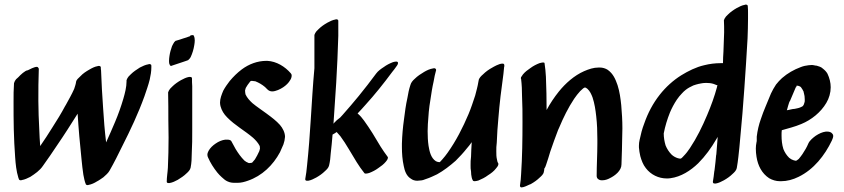

<svg xmlns="http://www.w3.org/2000/svg" viewBox="-20 -784 3675 836"><path d="M638 -502C636 -504 634 -505 631 -505C629 -505 628 -505 626 -504C613 -502 601 -496 589 -490C575 -481 561 -472 550 -461L540 -451C536 -446 533 -441 531 -435V-430C531 -405 524 -378 517 -354C507 -320 495 -286 481 -253C469 -223 455 -194 442 -164C436 -214 432 -263 429 -313C425 -368 422 -423 420 -478C419 -481 419 -485 419 -489C419 -490 419 -492 418 -494C416 -496 414 -497 411 -497C409 -497 408 -497 405 -496C393 -494 381 -488 369 -481C355 -473 341 -464 330 -452C321 -443 312 -437 311 -426C310 -417 306 -407 303 -397C292 -372 279 -350 266 -326L264 -323C247 -291 228 -260 208 -229C191 -202 174 -175 155 -148C153 -172 152 -196 151 -220C149 -261 147 -303 147 -344C147 -391 147 -438 149 -485C149 -486 145 -493 141 -493C129 -493 109 -482 101 -478C90 -478 68 -457 60 -448L50 -439C46 -434 43 -429 41 -422C39 -395 39 -368 39 -340C39 -301 39 -260 40 -221C41 -180 43 -140 46 -99C48 -70 51 -39 60 -10L63 -2C65 0 67 1 70 1C72 1 73 1 75 0C88 -2 100 -8 112 -14C132 -27 153 -41 167 -62C188 -91 209 -122 229 -152C260 -197 289 -243 318 -289C322 -223 328 -157 335 -90C337 -67 340 -44 343 -23C346 -9 348 5 354 19C356 21 358 22 361 22C363 22 364 22 366 21C378 19 391 13 402 6C412 1 421 -6 430 -12C440 -21 451 -30 457 -41C477 -76 495 -112 512 -147C548 -218 582 -290 609 -365C617 -389 626 -413 632 -438C636 -456 639 -473 639 -491V-497C639 -498 639 -500 638 -502Z M817 -281V-217C817 -184 817 -150 815 -117C815 -96 814 -74 810 -54C808 -44 799 -35 792 -29C781 -18 767 -9 754 -1C743 5 731 11 718 13H714C710 13 706 12 706 7C706 -13 710 -34 711 -54C713 -98 714 -141 714 -185C714 -210 713 -236 713 -261C713 -301 713 -342 712 -382C714 -388 717 -393 721 -398L730 -407C741 -418 754 -427 768 -435C779 -441 791 -447 803 -449H807C812 -449 816 -448 816 -442C816 -431 816 -420 817 -409ZM815 -631C813 -630 812 -630 810 -630C809 -628 807 -627 806 -626C805 -625 804 -625 803 -625C795 -622 787 -619 779 -617C767 -613 756 -609 744 -606C742 -604 741 -602 739 -601C735 -595 732 -589 729 -583C724 -569 720 -555 718 -541C717 -534 716 -527 716 -520C716 -516 716 -511 717 -507L720 -500C721 -498 723 -497 725 -497C726 -497 727 -497 728 -498L776 -514C784 -517 792 -519 799 -522C803 -525 808 -531 810 -535C818 -552 823 -569 826 -588C827 -594 828 -601 828 -608C828 -615 827 -622 824 -628C823 -631 821 -631 819 -631Z M1140 -519C1101 -519 1064 -505 1033 -482C1013 -467 996 -450 980 -431C970 -418 960 -404 952 -389C945 -372 938 -355 938 -337C938 -332 939 -327 940 -322C945 -303 955 -287 969 -273C1003 -238 1046 -215 1082 -184C1093 -174 1104 -162 1111 -148C1111 -145 1112 -141 1112 -137L1109 -126C1103 -113 1097 -101 1090 -90L1078 -76C1077 -76 1076 -75 1075 -75C1072 -75 1069 -74 1066 -74C1064 -74 1062 -74 1061 -75C1055 -77 1049 -81 1044 -85C1029 -100 1017 -117 1006 -135L988 -168C985 -175 976 -176 968 -176H961C946 -174 932 -168 919 -159C907 -151 895 -140 888 -127C885 -121 883 -116 883 -110C883 -106 884 -102 886 -98C896 -75 910 -53 926 -33C932 -26 938 -19 945 -13C953 -6 961 2 971 6C982 11 991 12 1002 12H1015C1030 12 1045 8 1059 3C1121 -18 1169 -65 1199 -121L1214 -155C1218 -166 1220 -176 1221 -188C1221 -207 1211 -226 1199 -240C1183 -258 1163 -273 1144 -287L1140 -290C1120 -305 1098 -319 1079 -335C1067 -346 1056 -358 1049 -373C1048 -379 1047 -384 1047 -390L1050 -401L1058 -414L1070 -430C1072 -431 1074 -432 1076 -432C1078 -432 1087 -431 1092 -430C1107 -424 1121 -416 1134 -405L1144 -395C1150 -389 1157 -386 1165 -386C1181 -386 1201 -396 1213 -404C1225 -412 1237 -423 1244 -436C1247 -440 1250 -448 1250 -455C1250 -459 1249 -462 1246 -465C1221 -494 1184 -517 1144 -519Z M1690 -513C1677 -508 1663 -501 1651 -492C1640 -485 1626 -475 1618 -464C1593 -430 1568 -398 1542 -366C1519 -338 1496 -311 1472 -284L1461 -272C1451 -265 1442 -257 1434 -248C1434 -247 1433 -247 1432 -245L1444 -425C1448 -493 1451 -560 1453 -628V-692C1453 -693 1453 -695 1452 -697C1450 -699 1448 -700 1445 -700C1443 -700 1442 -700 1440 -699C1428 -697 1416 -691 1405 -685C1391 -677 1378 -668 1367 -657L1358 -648C1354 -643 1351 -638 1349 -632V-487C1342 -412 1338 -337 1333 -262C1329 -196 1324 -130 1317 -64C1315 -44 1313 -24 1309 -4C1309 2 1313 3 1317 3H1322C1334 1 1346 -5 1357 -11C1371 -19 1384 -28 1395 -39C1402 -45 1411 -54 1413 -64C1417 -81 1419 -98 1420 -116C1423 -143 1426 -170 1428 -198L1440 -205C1442 -207 1444 -208 1446 -209L1462 -191C1475 -173 1487 -155 1498 -136L1533 -78C1543 -62 1554 -46 1566 -31C1567 -29 1570 -28 1573 -28C1578 -28 1584 -30 1588 -31C1601 -36 1615 -43 1627 -52C1639 -60 1651 -69 1660 -80C1662 -82 1669 -91 1669 -97C1669 -99 1669 -100 1668 -101C1657 -115 1647 -131 1637 -146L1602 -204C1590 -223 1578 -241 1565 -259C1557 -270 1548 -281 1537 -290C1549 -302 1559 -314 1570 -326C1612 -372 1651 -421 1688 -471C1694 -478 1699 -485 1704 -492C1706 -495 1713 -503 1713 -509C1713 -511 1713 -512 1712 -513C1711 -515 1708 -516 1705 -516C1700 -516 1693 -514 1690 -513Z M2124 -490C2109 -482 2095 -472 2083 -460C2076 -454 2065 -444 2064 -433C2064 -432 2063 -430 2063 -428C2060 -408 2054 -388 2049 -368C2040 -341 2031 -313 2020 -287C1995 -228 1966 -171 1929 -119C1922 -109 1914 -99 1906 -90L1895 -78C1887 -78 1882 -80 1878 -82C1856 -96 1850 -125 1846 -149C1843 -169 1842 -191 1842 -213C1842 -223 1843 -233 1843 -244C1845 -279 1848 -315 1854 -349C1858 -376 1862 -403 1868 -429C1871 -446 1874 -462 1879 -479C1879 -484 1875 -487 1870 -487C1869 -487 1867 -486 1865 -486C1852 -484 1839 -478 1827 -471C1812 -462 1798 -453 1786 -441C1777 -433 1770 -425 1767 -414C1761 -396 1757 -377 1754 -358C1747 -327 1743 -296 1739 -264C1734 -229 1731 -194 1730 -159V-143C1730 -116 1732 -88 1738 -61C1742 -41 1749 -18 1769 -6C1777 0 1786 3 1797 3C1800 3 1804 2 1808 2C1817 2 1827 -1 1836 -5C1852 -10 1868 -18 1883 -25C1912 -41 1939 -62 1964 -84C1981 -101 1997 -118 2012 -137C2020 -146 2027 -155 2034 -165C2033 -144 2031 -123 2031 -102C2029 -89 2029 -77 2029 -64C2029 -55 2029 -46 2031 -37C2031 -28 2032 -20 2034 -11C2035 -7 2036 -3 2039 2C2040 4 2043 5 2047 5C2052 5 2059 3 2063 2C2077 -4 2092 -11 2105 -21C2118 -29 2131 -39 2140 -51C2143 -54 2150 -63 2150 -69C2150 -70 2150 -73 2149 -74C2146 -78 2145 -83 2144 -89C2141 -101 2141 -112 2141 -125C2141 -137 2141 -150 2143 -163C2144 -199 2147 -234 2150 -269C2155 -333 2163 -398 2172 -462L2175 -492C2176 -494 2176 -496 2176 -498C2176 -506 2173 -507 2167 -507C2153 -507 2129 -493 2124 -490Z M2685 -326C2682 -355 2678 -385 2669 -413C2660 -439 2650 -463 2626 -480C2617 -486 2604 -490 2592 -490H2587C2564 -490 2544 -483 2523 -474C2480 -455 2442 -421 2413 -385C2393 -360 2375 -333 2360 -305C2360 -354 2359 -402 2357 -450C2356 -470 2354 -489 2351 -509C2351 -511 2348 -512 2345 -512C2339 -512 2330 -509 2329 -509C2316 -504 2302 -497 2290 -488C2278 -480 2266 -471 2257 -460L2251 -451C2249 -449 2248 -447 2248 -444C2248 -443 2248 -441 2249 -440C2252 -415 2253 -390 2253 -366C2255 -328 2255 -290 2255 -252C2255 -177 2254 -101 2249 -26C2248 -9 2247 7 2244 24C2244 30 2247 32 2251 32C2261 32 2278 23 2287 19C2289 19 2292 17 2292 17C2306 9 2319 0 2330 -11C2337 -17 2347 -26 2348 -36C2349 -40 2350 -45 2350 -50C2354 -55 2356 -61 2358 -67C2365 -86 2370 -105 2376 -124C2387 -156 2398 -187 2410 -218L2415 -229C2433 -272 2454 -315 2480 -354C2488 -366 2497 -377 2506 -387L2519 -399L2524 -402C2526 -403 2527 -403 2528 -403C2529 -403 2535 -400 2538 -397C2549 -387 2555 -373 2560 -360C2569 -333 2573 -305 2576 -278C2580 -244 2581 -211 2581 -177V-159C2581 -112 2578 -65 2578 -18C2578 -6 2588 0 2597 1H2603C2614 1 2626 -3 2635 -8C2658 -19 2686 -41 2686 -68C2686 -89 2688 -109 2688 -130C2688 -164 2690 -194 2690 -225C2690 -259 2688 -292 2685 -326Z M3236 -756C3236 -757 3236 -759 3235 -761C3233 -763 3231 -764 3228 -764C3226 -764 3225 -764 3223 -763C3211 -761 3199 -755 3188 -749C3174 -741 3161 -732 3150 -721L3141 -712C3137 -707 3134 -702 3132 -696C3133 -679 3133 -661 3133 -643L3130 -559C3129 -543 3128 -526 3128 -509H3118C3094 -509 3070 -506 3046 -500C3011 -492 2977 -475 2946 -456C2911 -434 2879 -405 2853 -372C2823 -334 2801 -292 2785 -246C2776 -223 2770 -199 2765 -175C2763 -167 2762 -158 2762 -150V-142C2763 -129 2765 -117 2768 -104C2773 -86 2780 -67 2792 -52C2814 -23 2848 -7 2883 -7C2888 -7 2894 -7 2899 -8C2945 -14 2987 -41 3020 -73C3051 -104 3077 -140 3099 -178L3105 -188L3099 -112C3099 -110 3098 -109 3098 -107C3096 -89 3095 -69 3092 -50C3092 -47 3091 -45 3091 -42C3091 -40 3090 -39 3090 -37C3088 -22 3087 -7 3084 7C3084 13 3086 15 3092 15H3097C3109 13 3121 7 3132 1C3146 -7 3159 -16 3170 -27C3177 -33 3186 -42 3188 -52C3191 -68 3193 -84 3195 -101C3198 -128 3201 -155 3203 -182C3210 -254 3216 -326 3221 -399C3226 -471 3231 -544 3235 -617C3236 -645 3237 -673 3237 -702V-728C3237 -737 3237 -746 3236 -756ZM3059 -283C3038 -233 3014 -184 2984 -139C2976 -127 2967 -115 2957 -105C2954 -101 2950 -98 2947 -95C2945 -95 2944 -93 2942 -93L2932 -95C2922 -98 2913 -103 2905 -110C2893 -122 2884 -136 2878 -151C2873 -168 2870 -185 2870 -203C2876 -234 2885 -264 2897 -294C2905 -313 2915 -332 2927 -350C2934 -360 2941 -369 2949 -377C2954 -383 2960 -388 2966 -393C2971 -397 2976 -400 2981 -403L2999 -412C3007 -415 3015 -417 3023 -419C3027 -419 3027 -420 3028 -420C3037 -422 3046 -423 3055 -423C3065 -423 3076 -422 3086 -419L3094 -416C3097 -414 3101 -413 3104 -413C3103 -410 3102 -408 3102 -405C3091 -364 3076 -323 3059 -283Z M3576 -211C3560 -209 3546 -202 3532 -193C3521 -185 3506 -173 3500 -160C3493 -143 3484 -128 3474 -113C3469 -106 3464 -99 3458 -92L3450 -86C3449 -85 3446 -84 3445 -84L3436 -86C3429 -88 3422 -92 3416 -97C3405 -108 3397 -120 3391 -135C3385 -154 3383 -174 3383 -194C3383 -202 3383 -210 3384 -217C3411 -225 3441 -232 3469 -244C3513 -262 3554 -295 3578 -336C3590 -356 3597 -380 3597 -404C3597 -424 3592 -444 3583 -463C3578 -472 3571 -479 3562 -486C3555 -493 3545 -495 3536 -498C3530 -498 3522 -501 3515 -501C3509 -501 3505 -500 3501 -500C3490 -499 3477 -496 3467 -492C3437 -481 3409 -465 3385 -444C3376 -436 3367 -426 3359 -416C3350 -402 3344 -392 3337 -377C3322 -339 3305 -303 3293 -266C3284 -241 3278 -215 3275 -189V-171C3275 -167 3274 -166 3274 -165C3272 -155 3271 -146 3271 -137C3271 -125 3272 -113 3274 -101C3280 -63 3297 -29 3329 -8C3343 0 3359 5 3376 5H3381C3407 5 3433 -2 3457 -14C3523 -46 3571 -107 3602 -172C3605 -179 3608 -186 3608 -192C3608 -196 3607 -199 3604 -202C3599 -209 3590 -211 3582 -211ZM3484 -344C3484 -339 3481 -334 3480 -329L3477 -324C3476 -321 3468 -318 3466 -317C3458 -313 3448 -312 3440 -310C3430 -310 3416 -305 3406 -304C3407 -304 3415 -341 3420 -345L3445 -404C3448 -404 3448 -409 3448 -410C3449 -411 3450 -411 3451 -411C3453 -411 3456 -410 3457 -410C3461 -409 3464 -407 3467 -405C3472 -398 3476 -392 3479 -385C3479 -381 3480 -381 3480 -380C3483 -370 3484 -361 3484 -352Z"/></svg>

Font: Petaluma Script
Style: Regular
Weight: 400
Designer: Daniel Spreadbury
Foundry: Steinberg Media Technologies GmbH
Version: Version 1.10